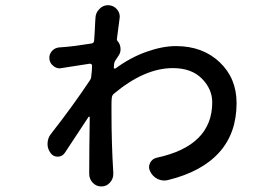

<svg xmlns="http://www.w3.org/2000/svg" viewBox="-20 -667 1040 724"><path d="M420.9 -520.5Q419.9 -515.6 422.9 -512.7Q434.6 -500 434.6 -481.4Q434.6 -466.8 425.8 -455.1Q418.9 -445.3 414.1 -437.5Q411.1 -431.6 410.2 -425.8Q410.2 -419.9 409.2 -413.1Q408.2 -410.2 411.1 -408.7Q414.1 -407.2 416 -409.2Q471.7 -450.2 532.2 -471.7Q592.8 -493.2 643.6 -493.2Q744.1 -493.2 808.1 -432.6Q872.1 -372.1 872.1 -278.3Q872.1 -165 806.6 -92.3Q741.2 -19.5 614.3 11.7Q606.4 13.7 599.6 13.7Q586.9 13.7 574.2 7.8Q554.7 -2 545.9 -21.5Q542 -29.3 542 -36.1Q542 -44.9 545.9 -52.7Q553.7 -68.4 571.3 -72.3Q780.3 -117.2 780.3 -281.2Q780.3 -331.1 741.2 -370.6Q702.1 -410.2 631.8 -410.2Q524.4 -410.2 408.2 -312.5Q401.4 -305.7 401.4 -295.9Q400.4 -289.1 400.4 -271.5Q400.4 -253.9 400.4 -244.1Q400.4 -123 407.2 -16.6V-10.7Q407.2 7.8 394.5 21.5Q381.8 36.1 362.3 36.1Q342.8 36.1 329.6 22Q316.4 7.8 316.4 -11.7V-14.6Q316.4 -33.2 316.9 -106.4Q317.4 -179.7 318.4 -224.6Q318.4 -226.6 316.4 -227.1Q314.5 -227.5 313.5 -225.6Q299.8 -205.1 269 -158.2Q238.3 -111.3 224.6 -90.8Q214.8 -76.2 197.3 -76.2Q197.3 -76.2 197.3 -76.2Q180.7 -76.2 170.9 -89.8Q159.2 -105.5 159.2 -124Q159.2 -146.5 172.9 -163.1Q252 -263.7 318.4 -363.3Q324.2 -371.1 324.2 -380.9Q325.2 -385.7 326.2 -398.4Q327.1 -411.1 327.1 -418Q328.1 -421.9 325.2 -424.3Q322.3 -426.8 318.4 -426.8Q252.9 -417 211.9 -410.2Q208 -409.2 205.1 -409.2Q192.4 -409.2 181.6 -418Q166 -429.7 166 -449.2Q166 -462.9 175.8 -474.6Q187.5 -487.3 204.1 -488.3Q210.9 -488.3 217.8 -489.3Q258.8 -492.2 324.2 -502.9Q334 -503.9 335 -513.7Q335.9 -527.3 337.4 -551.3Q338.9 -575.2 338.9 -583Q339.8 -588.9 339.8 -596.7Q339.8 -618.2 354.5 -632.8Q368.2 -647.5 387.7 -647.5Q388.7 -647.5 388.7 -647.5Q409.2 -646.5 421.9 -630.9Q431.6 -619.1 431.6 -603.5Q431.6 -599.6 430.7 -595.7Q425.8 -559.6 420.9 -520.5Z"/></svg>

Font: Gen Jyuu GothicX Medium
Style: Regular
Weight: 500
Designer: Ryoko NISHIZUKA (kana &amp; ideographs); Paul D. Hunt (Latin, Greek &amp; Cyrillic); Wenlong ZHANG (bopomofo); Sandoll C
Version: Version 1.058.20140828